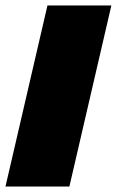

<svg xmlns="http://www.w3.org/2000/svg" viewBox="-28 -680 426 700"><path d="M378 -660 225 0H-8L145 -660Z"/></svg>

Font: Elaine Sans Black
Style: Italic
Weight: 900
Italic angle: -13°
Designer: Wei Huang
Foundry: Wei Huang
Version: Version 2.001;December 24, 2019;FontCreator 12.0.0.2547 64-b